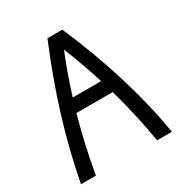

<svg xmlns="http://www.w3.org/2000/svg" viewBox="-171 -857 928 982"><g transform="rotate(-30 293.0 -366.0)"><path d="M24.4 0Q89.8 -351.6 249 -732.4H336.9Q502 -351.6 561.5 0H473.6Q445.8 -166.5 400.4 -327.1H186Q141.6 -168.5 112.3 0ZM209.5 -405.3H377Q339.8 -524.4 293 -639.6Q246.6 -525.4 209.5 -405.3Z"/></g></svg>

Font: Consola Mono
Style: Book
Weight: 400
Monospace: yes
Designer: Wojciech Kalinowski "wmk69" (wmk69@o2.pl)
Foundry: Wojciech Kalinowski "wmk69" (wmk69@o2.pl)
Version: Version 2.1.0